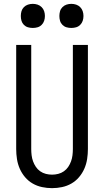

<svg xmlns="http://www.w3.org/2000/svg" viewBox="-20 -968 540 996"><path d="M250 8Q224 8 198 2.5Q172 -3 149.5 -16Q127 -29 110 -49Q93 -69 82.5 -93Q72 -117 68 -143Q64 -169 64 -195V-735H142V-195Q142 -179 144 -162.5Q146 -146 151.5 -131Q157 -116 166 -102.5Q175 -89 188.5 -79.5Q202 -70 218 -66Q234 -62 250 -62Q266 -62 282 -66Q298 -70 311.5 -79.5Q325 -89 334 -102.5Q343 -116 348.5 -131Q354 -146 356 -162.5Q358 -179 358 -195V-735H436V-195Q436 -169 432 -143Q428 -117 417.5 -93Q407 -69 390 -49Q373 -29 350.5 -16Q328 -3 302 2.5Q276 8 250 8ZM350 -823Q337 -823 325 -826.5Q313 -830 304 -839Q295 -848 291.5 -860Q288 -872 288 -885Q288 -898 291.5 -910Q295 -922 304 -931Q313 -940 325 -944Q337 -948 350 -948Q363 -948 375 -944Q387 -940 396 -931Q405 -922 409 -910Q413 -898 413 -885Q413 -872 409 -860Q405 -848 396 -839Q387 -830 375 -826.5Q363 -823 350 -823ZM150 -823Q137 -823 125 -826.5Q113 -830 104 -839Q95 -848 91.5 -860Q88 -872 88 -885Q88 -898 91.5 -910Q95 -922 104 -931Q113 -940 125 -944Q137 -948 150 -948Q163 -948 175 -944Q187 -940 196 -931Q205 -922 209 -910Q213 -898 213 -885Q213 -872 209 -860Q205 -848 196 -839Q187 -830 175 -826.5Q163 -823 150 -823Z"/></svg>

Font: Iosevka Algr
Style: Regular
Weight: 400
Monospace: yes
Designer: Belleve Invis
Foundry: Belleve Invis
Version: Version 26.0.2; ttfautohint (v1.8.3)